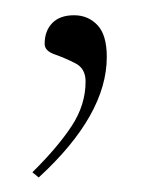

<svg xmlns="http://www.w3.org/2000/svg" viewBox="-20 -98 206 258"><path d="M23.5 133.5Q57.5 100 76.2 71.5Q95 43 95 11.5Q95 -6 81.2 -13Q67.5 -20 53.8 -24.8Q40 -29.5 40 -39Q40 -56.5 50.2 -67Q60.5 -77.5 79.5 -77.5Q98.5 -77.5 111 -64.2Q123.5 -51 123.5 -21.5Q123.5 56.5 32 140.5Z"/></svg>

Font: Newsreader Display ExtraLight
Style: Regular
Weight: 275
Designer: Hugues Gentile
Foundry: Production Type
Version: Version 1.001